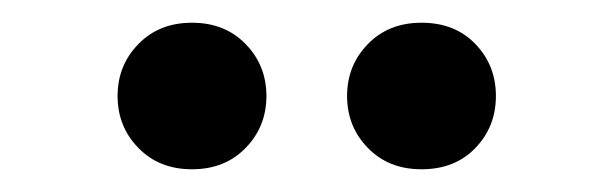

<svg xmlns="http://www.w3.org/2000/svg" viewBox="-20 -693 540 169"><path d="M149 -544Q120 -544 101.8 -562.8Q83.5 -581.5 83.5 -608.5Q83.5 -635.5 101.8 -654.2Q120 -673 149 -673Q178 -673 196.2 -654.2Q214.5 -635.5 214.5 -608.5Q214.5 -581.5 196.2 -562.8Q178 -544 149 -544ZM351 -544Q322 -544 303.8 -562.8Q285.5 -581.5 285.5 -608.5Q285.5 -635.5 303.8 -654.2Q322 -673 351 -673Q380.5 -673 398.5 -654.2Q416.5 -635.5 416.5 -608.5Q416.5 -581.5 398.5 -562.8Q380.5 -544 351 -544Z"/></svg>

Font: Newsreader 36pt
Style: Bold
Weight: 700
Designer: Hugues Gentile
Foundry: Production Type
Version: Version 1.003